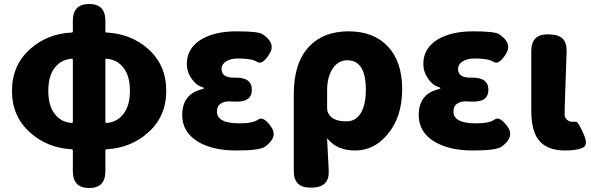

<svg xmlns="http://www.w3.org/2000/svg" viewBox="-20 -740 2960 962"><path d="M427 202Q345 202 345 118V14Q345 8 339 8Q218 1 133 -74Q40 -155 40 -285Q40 -415 133 -496Q218 -571 339 -577Q345 -577 345 -583V-636Q345 -720 427 -720Q508 -720 508 -636V-583Q508 -577 514 -577Q635 -571 721 -496Q813 -415 813 -285Q813 -155 720 -74Q635 1 514 8Q508 8 508 14V118Q508 202 427 202ZM340 -124Q345 -124 345 -129V-441Q345 -446 340 -446Q287 -442 254.5 -401Q222 -360 222 -285Q222 -210 254.5 -168.5Q287 -127 340 -124ZM508 -129Q508 -124 513 -124Q565 -127 598 -168.5Q631 -210 631 -285Q631 -360 598.5 -401Q566 -442 513 -446Q508 -446 508 -441Z M972 -30Q893 -78 893 -163Q893 -269 992 -293Q1002 -296 1002 -298.5Q1002 -301 990 -305Q961 -314 937 -350Q916 -382 916 -419Q916 -500 991 -544Q1058 -583 1165.5 -583Q1273 -583 1295 -569Q1365 -523 1329 -468Q1294 -413 1268 -430Q1242 -447 1174 -447Q1136 -447 1113 -432.5Q1090 -418 1090 -394Q1090 -349 1157 -351Q1242 -353 1242 -290Q1242 -227 1157 -231Q1146 -232 1125 -232Q1104 -232 1085.5 -220.5Q1067 -209 1067 -181Q1067 -122 1180 -122Q1248 -122 1273 -141Q1298 -160 1337 -107Q1376 -54 1308 -5Q1281 14 1163.5 14Q1046 14 972 -30Z M1537 200Q1452 202 1452 117V-270Q1452 -426 1530 -508Q1602 -583 1727 -583Q1852 -583 1923.5 -507Q1995 -431 1995 -292.5Q1995 -154 1922 -67Q1855 14 1759 14Q1670 14 1622 -44Q1619 -48 1619 -43L1627 113Q1632 197 1547 200ZM1717 -132Q1759 -132 1785 -169Q1813 -210 1813 -291Q1813 -438 1720 -438Q1675 -438 1647 -396.5Q1619 -355 1619 -287V-198Q1619 -174 1636 -157Q1659 -132 1717 -132Z M2157 -30Q2078 -78 2078 -163Q2078 -269 2177 -293Q2187 -296 2187 -298.5Q2187 -301 2175 -305Q2146 -314 2122 -350Q2101 -382 2101 -419Q2101 -500 2176 -544Q2243 -583 2350.5 -583Q2458 -583 2480 -569Q2550 -523 2514 -468Q2479 -413 2453 -430Q2427 -447 2359 -447Q2321 -447 2298 -432.5Q2275 -418 2275 -394Q2275 -349 2342 -351Q2427 -353 2427 -290Q2427 -227 2342 -231Q2331 -232 2310 -232Q2289 -232 2270.5 -220.5Q2252 -209 2252 -181Q2252 -122 2365 -122Q2433 -122 2458 -141Q2483 -160 2522 -107Q2561 -54 2493 -5Q2466 14 2348.5 14Q2231 14 2157 -30Z M2811 14Q2718 14 2677 -41Q2642 -88 2642 -185V-485Q2642 -569 2726 -568L2737 -567Q2822 -566 2819 -482L2810 -220Q2809 -179 2809 -165Q2809 -151 2820.5 -140.5Q2832 -130 2845 -130Q2858 -130 2867 -130Q2877 -129 2903 -71Q2930 -13 2899.5 0.5Q2869 14 2811 14Z"/></svg>

Font: Resource Han Rounded KR Heavy
Style: Regular
Weight: 900
Designer: Cyano Hao (round all glyphs); Ryoko NISHIZUKA 西塚涼子 (kana, bopomofo & ideographs); Paul D. Hunt (Latin, Greek & Cyrillic)
Foundry: Cyano Hao
Version: 0.990